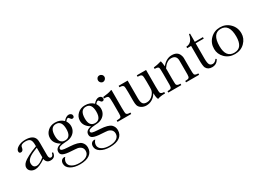

<svg xmlns="http://www.w3.org/2000/svg" viewBox="-21 -1512 3550 2600"><g transform="rotate(-30 1754.0 -212.0)"><path d="M458 -81Q453 0 376 0Q311 0 298 -68Q199 0 137 0Q95 0 67 -23Q39 -46 39 -81Q39 -133 106 -176Q154 -207 222 -237L298 -267V-287Q298 -348 278 -371.5Q258 -395 206 -395Q133 -395 126 -351L124 -340Q115 -296 82 -296Q54 -296 54 -325Q54 -360 101 -388Q149 -416 214 -416Q335 -416 361 -341Q368 -324 368 -276V-87Q368 -33 400 -33Q431 -33 440 -81ZM244 -222Q119 -171 119 -102Q119 -32 179 -32Q222 -32 298 -94V-244Z M697 -35Q822 -28 864 11Q900 46 900 98Q900 168 847 206.5Q794 245 695 245Q606 245 550 210Q495 176 495 121Q495 90 511.5 71.5Q528 53 555 53Q559 53 570 56Q539 90 539 128Q539 171 582 198Q625 225 697 225Q769 225 810 198Q851 171 851 123Q851 84 824 61Q805 45 779 39Q766 37 743 35Q720 33 688 31Q590 27 552 6Q521 -10 521 -47Q521 -113 610 -128Q517 -182 517 -267Q517 -329 564 -373Q610 -416 679 -416Q760 -416 810 -365Q851 -416 895 -416Q915 -416 929 -404Q943 -392 943 -375Q943 -343 914 -343Q898 -343 886 -362Q875 -382 863 -382Q846 -382 822 -352Q848 -311 848 -267Q848 -219 822 -182.5Q796 -146 751 -129Q717 -116 664 -115Q560 -110 560 -73Q560 -55 582 -48Q593 -44 613.5 -41.5Q634 -39 665 -37ZM590 -259Q590 -137 682 -137Q772 -137 772 -264Q772 -393 681 -393Q590 -393 590 -259Z M1166 -35Q1291 -28 1333 11Q1369 46 1369 98Q1369 168 1316 206.5Q1263 245 1164 245Q1075 245 1019 210Q964 176 964 121Q964 90 980.5 71.5Q997 53 1024 53Q1028 53 1039 56Q1008 90 1008 128Q1008 171 1051 198Q1094 225 1166 225Q1238 225 1279 198Q1320 171 1320 123Q1320 84 1293 61Q1274 45 1248 39Q1235 37 1212 35Q1189 33 1157 31Q1059 27 1021 6Q990 -10 990 -47Q990 -113 1079 -128Q986 -182 986 -267Q986 -329 1033 -373Q1079 -416 1148 -416Q1229 -416 1279 -365Q1320 -416 1364 -416Q1384 -416 1398 -404Q1412 -392 1412 -375Q1412 -343 1383 -343Q1367 -343 1355 -362Q1344 -382 1332 -382Q1315 -382 1291 -352Q1317 -311 1317 -267Q1317 -219 1291 -182.5Q1265 -146 1220 -129Q1186 -116 1133 -115Q1029 -110 1029 -73Q1029 -55 1051 -48Q1062 -44 1082.5 -41.5Q1103 -39 1134 -37ZM1059 -259Q1059 -137 1151 -137Q1241 -137 1241 -264Q1241 -393 1150 -393Q1059 -393 1059 -259Z M1471 -618Q1471 -639 1485 -654Q1499 -669 1522 -669Q1541 -669 1556.5 -654Q1572 -639 1572 -618Q1572 -597 1556.5 -581.5Q1541 -566 1522 -566Q1501 -566 1486 -581.5Q1471 -597 1471 -618ZM1565 -136Q1565 -55 1572 -42Q1582 -23 1623 -23H1634V0H1420V-23H1436Q1472 -23 1483.5 -34Q1495 -45 1495 -84V-256Q1495 -333 1485 -350Q1476 -366 1433 -366H1420V-389Q1462 -394 1495 -399.5Q1528 -405 1554 -416H1565Z M2106 -156Q2106 -66 2113 -56Q2124 -35 2166 -35H2170V-12H2160Q2098 -12 2056 4H2051Q2035 -23 2035 -92H2033Q1971 4 1871 4Q1830 4 1796 -17.5Q1762 -39 1753 -72Q1746 -95 1746 -144V-274Q1746 -359 1738 -372Q1727 -393 1683 -393H1677V-416H1818V-140Q1818 -79 1836 -54.5Q1854 -30 1899 -30Q1956 -30 2001 -83Q2023 -110 2029 -134Q2034 -149 2034 -191V-274Q2034 -359 2026 -372Q2015 -393 1971 -393H1961V-416H2106Z M2338 -416Q2342 -399 2346 -378.5Q2350 -358 2351 -332Q2420 -416 2504 -416Q2595 -416 2620 -346Q2630 -321 2630 -301V-136Q2630 -55 2636 -42Q2648 -22 2690 -22H2696V0H2491V-22H2501Q2537 -22 2549 -33.5Q2561 -45 2561 -85V-299Q2561 -384 2477 -384Q2408 -384 2351 -299V-136Q2351 -52 2357 -42Q2370 -22 2411 -22H2417V0H2214V-22H2222Q2257 -22 2269 -33.5Q2281 -45 2281 -85V-256Q2281 -340 2275 -351Q2266 -370 2222 -370H2214V-393Q2272 -399 2315 -412L2324 -416Z M2868 -393V-157Q2868 -87 2882 -61Q2896 -35 2931 -35Q2965 -35 2995 -76L3009 -67Q2976 0 2902 0Q2837 0 2811 -50Q2797 -80 2797 -172V-393H2736V-416Q2831 -420 2852 -545H2868V-416H2995V-393Z M3046 -201Q3046 -293 3107 -354Q3169 -416 3259 -416Q3349 -416 3411 -354Q3473 -292 3473 -201Q3473 -120 3412 -59Q3352 1 3259 1Q3167 1 3106 -59Q3046 -120 3046 -201ZM3128 -198Q3128 -20 3259 -20Q3328 -20 3359.5 -66Q3391 -112 3391 -198Q3391 -393 3259 -393Q3128 -393 3128 -198Z"/></g></svg>

Font: New Athena Unicode
Style: Regular
Weight: 400
Designer: J. Rusten 1997; rev. by R. Hancock 2001, 2002, rev. by D. Mastronarde 2002-2021
Foundry: GreekKeys New Athena Unicode
Version: Version 5.008